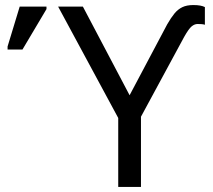

<svg xmlns="http://www.w3.org/2000/svg" viewBox="-20 -740 842 760"><path d="M448 0V-273L210 -714H308L493 -363L642 -644Q657 -670 670.5 -686.5Q684 -703 701.5 -711.5Q719 -720 745 -720Q761 -720 772 -718Q783 -716 791 -712V-642Q785 -644 777.5 -644.5Q770 -645 762 -645Q750 -645 738.5 -635.5Q727 -626 709 -594L538 -278V0ZM10 -544V-556L58 -714H164V-704L69 -544Z"/></svg>

Font: Noto Sans Ambassadori
Style: Regular
Weight: 400
Designer: Monotype Design Team
Foundry: Monotype Imaging Inc.
Version: Version 2.013